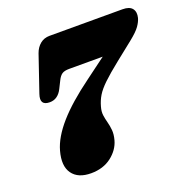

<svg xmlns="http://www.w3.org/2000/svg" viewBox="-127 -821 939 958"><g transform="rotate(-20 342.0 -342.0)"><path d="M362.5 -99.5Q349.5 -52 305.8 -18.2Q262 15.5 197.5 15.5Q128.5 15.5 98.5 -26.5Q68.5 -68.5 89.5 -144Q107.5 -209 169.2 -279.5Q231 -350 341 -430.5L450 -511.5H272Q246.5 -511.5 233.8 -503Q221 -494.5 210.5 -473L191 -434Q180.5 -412.5 163.8 -400.2Q147 -388 124.5 -388Q70 -388 89.5 -445L155 -637Q165 -665.5 186 -682.8Q207 -700 235.5 -700H623.5Q660.5 -700 674.8 -681.5Q689 -663 681.5 -633Q676.5 -614 661.2 -592.2Q646 -570.5 606.5 -539L513.5 -465Q457 -420 425.8 -390Q394.5 -360 379.5 -335Q364.5 -310 356.5 -280.5Q349.5 -256.5 352.2 -236.2Q355 -216 360.5 -195.8Q366 -175.5 368.2 -152.2Q370.5 -129 362.5 -99.5Z"/></g></svg>

Font: Fraunces 72pt S100 Black
Style: Italic
Weight: 900
Italic angle: -16°
Version: Version 1.000; ttfautohint (v1.8.3)